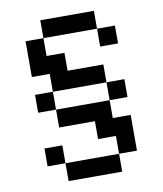

<svg xmlns="http://www.w3.org/2000/svg" viewBox="-89 -799 815 962"><g transform="rotate(-10 318.0 -318.0)"><path d="M181.8 -545.5V-636.4H90.9V-454.5H181.8V-363.6H454.5V-454.5H272.7V-545.5ZM181.8 -727.3V-636.4H454.5V-727.3ZM181.8 -272.7V-363.6H90.9V-272.7ZM181.8 -272.7V-181.8H363.6V-90.9H454.5V0H545.5V-181.8H454.5V-272.7ZM454.5 0H181.8V90.9H454.5ZM181.8 0V-90.9H90.9V0ZM454.5 -636.4V-545.5H545.5V-636.4ZM454.5 -363.6V-272.7H545.5V-363.6Z"/></g></svg>

Font: Departure Mono
Style: Regular
Weight: 400
Monospace: yes
Designer: Helena Zhang
Version: Version 1.500;Glyphs 3.3.1 (3343)